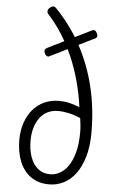

<svg xmlns="http://www.w3.org/2000/svg" viewBox="-70 -1164 743 1229"><g transform="rotate(5 301.5 -549.5)"><path d="M294 19Q224 19 176 -15Q128 -49 103.5 -109.5Q79 -170 79 -250Q79 -309 96 -358.5Q113 -408 143.5 -444Q174 -480 217 -499.5Q260 -519 311 -519Q345 -519 377.5 -511.5Q410 -504 444 -490Q432 -578 409.5 -659.5Q387 -741 355 -814Q323 -887 282.5 -950.5Q242 -1014 195 -1065Q186 -1075 187 -1086Q188 -1097 200 -1108Q222 -1127 240 -1109Q295 -1052 341 -987Q387 -922 423 -848Q459 -774 484 -692.5Q509 -611 522 -521.5Q535 -432 535 -334Q535 -246 515.5 -179.5Q496 -113 463 -69Q430 -25 386.5 -3Q343 19 294 19ZM294 -46Q327 -46 357.5 -63Q388 -80 411.5 -115Q435 -150 449 -203.5Q463 -257 463 -331Q463 -355 460.5 -377.5Q458 -400 455 -421Q416 -438 380 -446Q344 -454 311 -454Q273 -454 243 -439Q213 -424 193 -396.5Q173 -369 162 -331.5Q151 -294 151 -250Q151 -191 167.5 -144.5Q184 -98 216 -72Q248 -46 294 -46ZM228 -800Q218 -793 208.5 -797.5Q199 -802 193 -816Q188 -828 191 -836Q194 -844 205 -850L480 -986Q503 -998 515 -969Q520 -958 517.5 -949.5Q515 -941 505 -937Z"/></g></svg>

Font: Playwrite FR Moderne Light
Style: Regular
Weight: 300
Version: Version 1.002